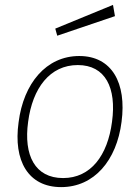

<svg xmlns="http://www.w3.org/2000/svg" viewBox="-20 -755 573 785"><path d="M442 -735 206 -638 214 -609 450 -689ZM230 10C365 10 457 -99 477 -257C498 -415 438 -526 304 -526C169 -526 76 -414 56 -255C34 -98 95 10 230 10ZM238 -27C123 -27 76 -120 95 -257C113 -395 184 -489 298 -489C411 -489 457 -396 438 -257C420 -119 351 -27 238 -27Z"/></svg>

Font: United Sans Thin
Style: Italic
Weight: 100
Italic angle: -8°
Designer: Pablo Impallari, Rodrigo Fuenzalida (Modified by Dan O. Williams)
Version: Version 1.000;PS 001.000;hotconv 1.0.88;makeotf.lib2.5.64775